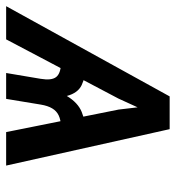

<svg xmlns="http://www.w3.org/2000/svg" viewBox="-16 -594 586 641"><g transform="rotate(90 277.5 -273.0)"><path d="M397.5 0 322.3 -375.5 302.2 -545.9H387.7L509.3 0ZM200.2 0 219.7 -115.7Q225.6 -151.4 213.9 -166.7Q202.1 -182.1 168.5 -183.1L182.1 -264.6Q213.9 -264.6 240.5 -252.2Q267.1 -239.7 276.9 -202.6Q299.3 -239.7 330.1 -252.2Q360.8 -264.6 393.1 -264.6L379.4 -183.1Q356.9 -182.6 342 -175.5Q327.1 -168.5 318.4 -153.8Q309.6 -139.2 305.7 -115.7L286.6 0ZM-22.9 0 278.3 -545.9H363.8L285.6 -375L87.9 0Z"/></g></svg>

Font: Inter Medium
Style: Italic
Weight: 500
Italic angle: -9.3988°
Designer: Rasmus Andersson
Foundry: rsms
Version: Version 4.001;git-66647c0bb